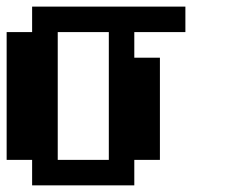

<svg xmlns="http://www.w3.org/2000/svg" viewBox="-20 -558 732 578"><path d="M307.6 -76.7V-461.4H153.8V-76.7ZM76.7 0V-76.7H0V-461.4H76.7V-538.1H538.1V-461.4H384.3V-384.3H461.4V-76.7H384.3V0Z"/></svg>

Font: Good Old DOS
Style: Regular
Weight: 400
Designer: Vasily Draigo
Foundry: Vasily Draigo
Version: 1.0